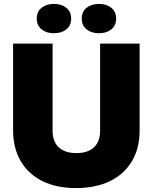

<svg xmlns="http://www.w3.org/2000/svg" viewBox="-20 -952 781 982"><path d="M47 -284V-729H249V-283Q249 -228 280.5 -198.5Q312 -169 371 -169Q429 -169 460.5 -198.5Q492 -228 492 -283V-729H694V-284Q694 -192 653.5 -125.5Q613 -59 540 -24.5Q467 10 369 10Q268 10 195.5 -26.5Q123 -63 85 -129.5Q47 -196 47 -284ZM398 -857Q398 -892 422.5 -912Q447 -932 486 -932Q525 -932 549.5 -912Q574 -892 574 -857Q574 -822 549.5 -802Q525 -782 486 -782Q447 -782 422.5 -802Q398 -822 398 -857ZM168 -857Q168 -892 192.5 -912Q217 -932 256 -932Q295 -932 319.5 -912Q344 -892 344 -857Q344 -822 319.5 -802Q295 -782 256 -782Q217 -782 192.5 -802Q168 -822 168 -857Z"/></svg>

Font: Mona Sans Black
Style: Regular
Weight: 900
Designer: Deni Anggara
Foundry: GitHub
Version: Version 2.000